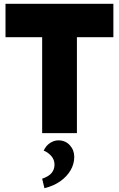

<svg xmlns="http://www.w3.org/2000/svg" viewBox="-20 -701 627 1011"><path d="M202 0V-617H385V0ZM9 -505V-681H577V-505ZM214 290 202 240Q237 228 252 209.5Q267 191 267 166Q267 140 250 120.5Q233 101 210 92Q222 66 243.5 52Q265 38 287 38Q324 38 347.5 63.5Q371 89 371 125Q371 162 352 195Q333 228 298 253Q263 278 214 290Z"/></svg>

Font: Gabarito Black
Style: Regular
Weight: 900
Designer: Leandro Assis / Alvaro Franca / Felipe Casaprima
Foundry: Naipe Foundry
Version: Version 1.000